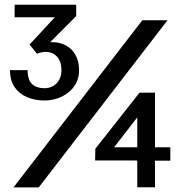

<svg xmlns="http://www.w3.org/2000/svg" viewBox="-20 -792 794 812"><path d="M37.2 0.4 581.9 -706.4H688.5L143.9 0.4ZM168.3 -367Q127.5 -367 94.1 -381.2Q60.8 -395.5 41.5 -423.9Q22.3 -452.3 22.2 -495.4H96.7Q96.9 -453.1 116.1 -436Q135.2 -418.9 168.3 -418.9Q187.1 -418.9 203.1 -427.3Q219.1 -435.6 229.5 -452.9Q239.9 -470.2 239.9 -495.1Q239.9 -521 231.1 -538Q222.3 -555 207.4 -563.8Q192.5 -572.5 174.2 -572.5Q165.3 -572.5 156.2 -570.8Q147.2 -569.1 136.4 -564.6L105.1 -603.7L212.1 -719.1H41.9V-772H302.2V-724L185.1 -606.5L181.3 -612.5Q206.9 -615.9 231 -610.2Q255.2 -604.5 273.6 -590.1Q291.9 -575.7 303.1 -552Q314.3 -528.3 314.3 -494.4Q314.3 -464.5 302.2 -441Q290 -417.5 269.1 -400.9Q248.2 -384.3 222.1 -375.7Q195.9 -367 168.3 -367ZM560.5 0V-113.2L382.3 -113.5L383.2 -162.9L570 -400H635.5V-169.1H700.3V-112.4H635.5V0ZM462.5 -169.1H560.5V-295.6Z"/></svg>

Font: Panamera Thin
Style: Regular
Weight: 100
Designer: Bastien Sozeau
Foundry: NBR — Bastien Sozeau
Version: Version 3.003;gftools[0.9.33]